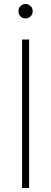

<svg xmlns="http://www.w3.org/2000/svg" viewBox="-20 -937 255 957"><path d="M107 -845Q92 -845 82 -855.5Q72 -866 72 -881Q72 -896 82 -906.5Q92 -917 107 -917Q122 -917 132.5 -906.5Q143 -896 143 -881Q143 -866 132.5 -855.5Q122 -845 107 -845ZM90 0V-740H125V0Z"/></svg>

Font: Be Vietnam Pro Thin
Style: Regular
Weight: 100
Designer: Lam Bao, Tony Le, Vietanh Nguyen
Foundry: Yellow Type Foundry
Version: Version 1.002; ttfautohint (v1.8.3)